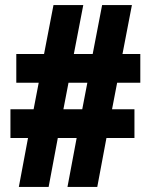

<svg xmlns="http://www.w3.org/2000/svg" viewBox="-20 -734 592 754"><path d="M440 -409 420 -305H508V-192H398L362 0H245L281 -192H207L171 0H54L90 -192H21V-305H112L132 -409H44V-522H153L190 -714H307L270 -522H344L381 -714H498L461 -522H531V-409ZM229 -305H303L323 -409H249Z"/></svg>

Font: Noto Sans Sinhala UI ExtraCondensed Black
Style: Regular
Weight: 900
Width: 2
Designer: Jelle Bosma - Monotype Design Team
Foundry: Monotype Imaging Inc.
Version: Version 2.006; ttfautohint (v1.8.4.7-5d5b)